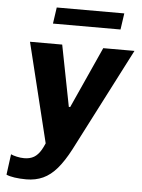

<svg xmlns="http://www.w3.org/2000/svg" viewBox="-59 -742 720 974"><g transform="rotate(5 301.0 -255.0)"><path d="M112 186Q79 186 52 182Q25 178 10 171L24 66Q34 71 53.5 75.5Q73 80 92 80Q121 80 141.5 68Q162 56 178 28.5Q194 1 209 -45V56L70 -511H234L295 -199H302L443 -511H602L332 14Q300 75 267.5 113Q235 151 197 168.5Q159 186 112 186ZM178 -613 190 -696H534L522 -613Z"/></g></svg>

Font: Chivo Mono
Style: Bold Italic
Weight: 700
Italic angle: -8.05°
Monospace: yes
Version: Version 1.008